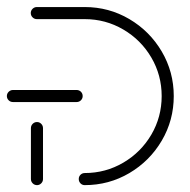

<svg xmlns="http://www.w3.org/2000/svg" viewBox="-20 -539 554 559"><path d="M87.8 -183.7Q94.8 -183.7 100 -178.5Q105.2 -173.3 105.2 -165.9V-17.8Q105.2 -10.4 100 -5.2Q94.8 0 87.8 0Q80.4 0 75.2 -5.2Q70 -10.4 70 -17.8V-165.9Q70 -173.3 75.2 -178.5Q80.4 -183.7 87.8 -183.7ZM220.7 -259.3Q220.7 -252.2 215.6 -247Q210.4 -241.9 203 -241.9H17.8Q10.4 -241.9 5.2 -247Q0 -252.2 0 -259.3Q0 -266.7 5.4 -271.9Q10.7 -277 17.8 -277H203Q210.4 -277 215.6 -271.9Q220.7 -266.7 220.7 -259.3ZM209.3 -17.8Q209.3 -25.2 214.4 -30.2Q219.6 -35.2 226.7 -35.2Q287.4 -35.2 338.9 -65.4Q390.4 -95.6 420.6 -147Q450.7 -198.5 450.7 -259.3Q450.7 -320 420.6 -371.5Q390.4 -423 338.9 -453.1Q287.4 -483.3 226.7 -483.3H87.4Q80 -483.3 74.8 -488.5Q69.6 -493.7 69.6 -501.1Q69.6 -508.1 74.8 -513.3Q80 -518.5 87.4 -518.5H226.7Q297 -518.5 356.5 -483.5Q415.9 -448.5 450.9 -389.1Q485.9 -329.6 485.9 -259.3Q485.9 -188.9 450.9 -129.4Q415.9 -70 356.5 -35Q297 0 226.7 0Q219.3 0 214.3 -5.2Q209.3 -10.4 209.3 -17.8Z"/></svg>

Font: 26F Galaxy Sans Light
Style: Regular
Weight: 300
Designer: C₂₉H₂₅N₃O₅
Version: Version 1.100